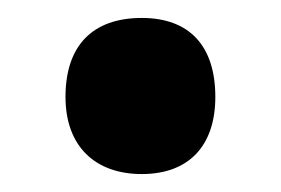

<svg xmlns="http://www.w3.org/2000/svg" viewBox="-20 -182 313 214"><path d="M53 -74C53 -19 86 12 138 12C190 12 220 -19 220 -74C220 -131 191 -162 138 -162C83 -162 53 -131 53 -74Z"/></svg>

Font: Noto Sans Devanagari ExtraCondensed ExtraBold
Style: Regular
Weight: 800
Width: 2
Designer: Jelle Bosma - Monotype Design Team
Foundry: Monotype Imaging Inc.
Version: Version 2.004